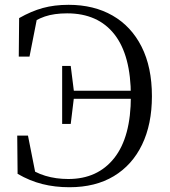

<svg xmlns="http://www.w3.org/2000/svg" viewBox="-20 -765 710 801"><path d="M53.4 -39.8 51.9 -199.3H96.7L130.9 -26.4L85.7 -40L81.4 -76.2Q124.6 -45 169.1 -31.6Q213.6 -18.2 265 -18.2Q387.6 -18.2 456.8 -105.9Q526 -193.6 526 -363.5Q526 -534.3 457.3 -621.8Q388.6 -709.3 260.1 -709.3Q205.9 -709.3 167.2 -696.2Q128.6 -683.1 86.3 -652.4L87.7 -687.2L137.2 -702.3L103.1 -528.8H58.3L59.8 -689.5Q110.2 -718.3 158.5 -731.6Q206.8 -744.9 266.1 -744.9Q371.6 -744.9 449.6 -700.1Q527.6 -655.4 570.7 -570.1Q613.8 -484.8 613.8 -363.7Q613.8 -246.6 572.6 -161.4Q531.5 -76.3 454.8 -30.1Q378.1 16.1 269.8 16.1Q209.1 16.1 156.5 2.8Q104 -10.4 53.4 -39.8ZM239.3 -248.1V-489.8H275.1L288.7 -381.2V-360.4L275.1 -248.1ZM267.8 -352.9V-386.4H555.8V-352.9Z"/></svg>

Font: Noto Serif KR
Style: Regular
Weight: 200
Designer: Ryoko NISHIZUKA 西塚涼子 (kana & ideographs); Frank Grießhammer (Latin, Greek & Cyrillic); Wenlong ZHANG 张文龙 (bopomofo); San
Foundry: Adobe
Version: Version 2.001;hotconv 1.1.0;makeotfexe 2.6.0